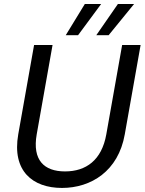

<svg xmlns="http://www.w3.org/2000/svg" viewBox="-20 -919 715 946"><path d="M69.9 -257.2C38.2 -76 141.3 7 285.4 7C428.7 7 563.1 -76 594.8 -257.2L672.8 -697.2H581.8L503.8 -257.2C481.4 -129.6 403.6 -74.4 300.5 -74.4C197.6 -74.4 138.5 -129.6 160.9 -257.2L238.9 -697.2H147.9ZM561 -899.4 454.4 -745.5H515.2L640.7 -899.4ZM398 -899.4 303.9 -745.5H364.6L478.4 -899.4Z"/></svg>

Font: Poppins Devanagari Thin
Style: Italic
Weight: 100
Italic angle: -10°
Designer: Ninad Kale (Devanagari), Jonny Pinhorn (Latin)
Foundry: Indian Type Foundry
Version: 4.005